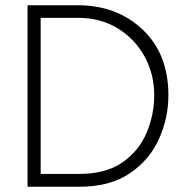

<svg xmlns="http://www.w3.org/2000/svg" viewBox="-20 -715 708 732"><path d="M282 -52Q384 -52 447 -96Q510 -140 539 -209Q568 -278 568 -352Q568 -432 531.5 -499Q495 -566 429.5 -606.5Q364 -647 277 -647H135V-52ZM282 -3H85V-695H276Q426 -695 524 -602Q622 -509 622 -352Q622 -265 586 -185Q550 -105 474.5 -54Q399 -3 282 -3Z"/></svg>

Font: LXGW 975 Gothic SC 200W
Style: Regular
Weight: 200
Version: Version 2.01;February 25, 2021